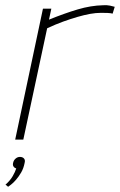

<svg xmlns="http://www.w3.org/2000/svg" viewBox="-20 -533 458 733"><path d="M1 172 11 180Q14 178 22.5 171.5Q31 165 41 153.5Q51 142 60.5 126Q70 110 74 89Q77 78 71.5 72Q66 66 56 66Q47 66 39.5 72.5Q32 79 30 89Q28 97 31.5 102.5Q35 108 42 110Q38 123 28.5 139.5Q19 156 1 172ZM410 -481 418 -507Q412 -509 400 -511.5Q388 -514 374 -513Q327 -512 276.5 -497Q226 -482 167 -458L176 -500H144L38 0H69L160 -425Q192 -440 221 -450.5Q250 -461 276 -468.5Q302 -476 324 -480Q346 -484 366 -484Q379 -484 391 -483.5Q403 -483 410 -481Z"/></svg>

Font: Advent Pro ExtraLight
Style: Italic
Weight: 250
Italic angle: -12°
Version: Version 3.000